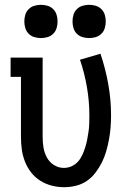

<svg xmlns="http://www.w3.org/2000/svg" viewBox="-20 -769 540 797"><path d="M246 8Q220 8 194.5 1.5Q169 -5 147 -19Q125 -33 109 -53.5Q93 -74 83.5 -98.5Q74 -123 70.5 -148.5Q67 -174 67 -200V-450H24V-530H157V-200Q157 -178 160.5 -156.5Q164 -135 174.5 -115.5Q185 -96 204 -84Q223 -72 245 -72Q262 -72 277.5 -79Q293 -86 304 -98.5Q315 -111 322 -126.5Q329 -142 334 -158Q339 -174 342 -190Q345 -206 347.5 -222.5Q350 -239 350.5 -256Q351 -273 351 -289Q351 -348 341 -406.5Q331 -465 312 -521L397 -546Q418 -484 429.5 -419.5Q441 -355 441 -290Q441 -265 439 -240Q437 -215 432.5 -190.5Q428 -166 421 -141.5Q414 -117 403 -95Q392 -73 376.5 -52.5Q361 -32 340.5 -18Q320 -4 295.5 2Q271 8 246 8ZM350 -611Q336 -611 322.5 -615Q309 -619 299 -629Q289 -639 285 -652.5Q281 -666 281 -680Q281 -694 285 -707.5Q289 -721 299 -731Q309 -741 322.5 -745Q336 -749 350 -749Q364 -749 377.5 -745Q391 -741 401 -731Q411 -721 415 -707.5Q419 -694 419 -680Q419 -666 415 -652.5Q411 -639 401 -629Q391 -619 377.5 -615Q364 -611 350 -611ZM150 -611Q136 -611 122.5 -615Q109 -619 99 -629Q89 -639 85 -652.5Q81 -666 81 -680Q81 -694 85 -707.5Q89 -721 99 -731Q109 -741 122.5 -745Q136 -749 150 -749Q164 -749 177.5 -745Q191 -741 201 -731Q211 -721 215 -707.5Q219 -694 219 -680Q219 -666 215 -652.5Q211 -639 201 -629Q191 -619 177.5 -615Q164 -611 150 -611Z"/></svg>

Font: Iosevka Slab Medium
Style: Regular
Weight: 500
Monospace: yes
Designer: Belleve Invis
Foundry: Belleve Invis
Version: Version 11.1.1; ttfautohint (v1.8.3)